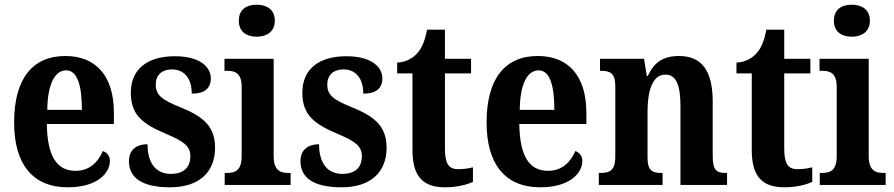

<svg xmlns="http://www.w3.org/2000/svg" viewBox="-20 -786 3799 816"><path d="M268 10C396 10 447 -52 447 -102C447 -124 434 -138 417 -144C397 -97 361 -60 301 -60C222 -60 181 -121 179 -259H464V-307C464 -465 386 -548 258 -548C119 -548 40 -453 40 -265C40 -91 117 10 268 10ZM328 -319H181C182 -428 213 -487 261 -487C309 -487 328 -423 328 -319Z M703 10C827 10 894 -55 894 -158C894 -252 840 -292 747 -330C668 -362 642 -381 642 -427C642 -467 668 -491 711 -491C761 -491 795 -455 795 -388C850 -388 876 -411 876 -453C876 -501 830 -547 723 -547C611 -547 536 -496 536 -392C536 -299 584 -260 686 -217C759 -186 789 -166 789 -122C789 -78 764 -47 706 -47C643 -47 607 -92 607 -173C566 -173 528 -154 528 -101C528 -34 578 10 703 10Z M1071 -630C1113 -630 1148 -651 1148 -698C1148 -746 1113 -766 1071 -766C1028 -766 995 -746 995 -698C995 -651 1028 -630 1071 -630ZM935 0H1215V-51H1205C1169 -51 1143 -64 1143 -123V-536H934V-485H947C982 -485 1007 -472 1007 -417V-122C1007 -64 982 -51 945 -51H935Z M1432 10C1556 10 1623 -55 1623 -158C1623 -252 1569 -292 1476 -330C1397 -362 1371 -381 1371 -427C1371 -467 1397 -491 1440 -491C1490 -491 1524 -455 1524 -388C1579 -388 1605 -411 1605 -453C1605 -501 1559 -547 1452 -547C1340 -547 1265 -496 1265 -392C1265 -299 1313 -260 1415 -217C1488 -186 1518 -166 1518 -122C1518 -78 1493 -47 1435 -47C1372 -47 1336 -92 1336 -173C1295 -173 1257 -154 1257 -101C1257 -34 1307 10 1432 10Z M1871 10C1929 10 1971 -4 1990 -13V-75C1971 -70 1950 -67 1927 -67C1885 -67 1871 -93 1871 -156V-474H1982V-536H1871V-660H1795C1786 -612 1773 -583 1756 -563C1738 -541 1709 -522 1668 -520V-474H1733V-147C1733 -31 1783 10 1871 10Z M2276 10C2404 10 2455 -52 2455 -102C2455 -124 2442 -138 2425 -144C2405 -97 2369 -60 2309 -60C2230 -60 2189 -121 2187 -259H2472V-307C2472 -465 2394 -548 2266 -548C2127 -548 2048 -453 2048 -265C2048 -91 2125 10 2276 10ZM2336 -319H2189C2190 -428 2221 -487 2269 -487C2317 -487 2336 -423 2336 -319Z M2525 0H2796V-51H2792C2754 -51 2732 -59 2732 -116V-311C2732 -393 2750 -469 2808 -469C2857 -469 2872 -418 2872 -333V0H3070V-51H3066C3027 -51 3009 -60 3009 -122V-354C3009 -490 2959 -548 2866 -548C2796 -548 2759 -519 2733 -463H2729L2717 -536H2530V-485H2534C2572 -485 2595 -476 2595 -420V-120C2595 -60 2570 -51 2531 -51H2525Z M3313 10C3371 10 3413 -4 3432 -13V-75C3413 -70 3392 -67 3369 -67C3327 -67 3313 -93 3313 -156V-474H3424V-536H3313V-660H3237C3228 -612 3215 -583 3198 -563C3180 -541 3151 -522 3110 -520V-474H3175V-147C3175 -31 3225 10 3313 10Z M3600 -630C3642 -630 3677 -651 3677 -698C3677 -746 3642 -766 3600 -766C3557 -766 3524 -746 3524 -698C3524 -651 3557 -630 3600 -630ZM3464 0H3744V-51H3734C3698 -51 3672 -64 3672 -123V-536H3463V-485H3476C3511 -485 3536 -472 3536 -417V-122C3536 -64 3511 -51 3474 -51H3464Z"/></svg>

Font: Noto Serif Condensed
Style: Bold
Weight: 700
Width: 3
Designer: Monotype Design Team
Foundry: Monotype Imaging Inc.
Version: Version 2.015